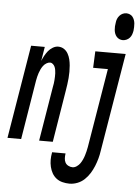

<svg xmlns="http://www.w3.org/2000/svg" viewBox="-104 -793 771 1064"><g transform="rotate(5 282.0 -261.0)"><path d="M-41 0 45 -520H121L108 -441Q114 -456 122 -470.5Q130 -485 140 -497.5Q150 -510 165 -519Q180 -528 195 -528Q213 -528 227 -519Q241 -510 249.5 -495Q258 -480 262 -463.5Q266 -447 267.5 -429.5Q269 -412 269 -394.5Q269 -377 267.5 -359.5Q266 -342 263.5 -324Q261 -306 258 -288L211 0H135L185 -303Q187 -313 188.5 -322.5Q190 -332 190.5 -341.5Q191 -351 191.5 -360.5Q192 -370 191.5 -379Q191 -388 189.5 -397.5Q188 -407 184.5 -415Q181 -423 174 -429.5Q167 -436 158 -436Q148 -436 137.5 -429.5Q127 -423 120 -413.5Q113 -404 108 -393.5Q103 -383 99.5 -372.5Q96 -362 93.5 -351.5Q91 -341 89 -330L35 0ZM548 -595Q538 -595 529 -599Q520 -603 513.5 -610.5Q507 -618 503.5 -627.5Q500 -637 499 -647Q498 -657 498.5 -667.5Q499 -678 501 -688Q502 -699 506 -709Q510 -719 517.5 -727.5Q525 -736 535 -740.5Q545 -745 555 -745Q565 -745 574.5 -741Q584 -737 590 -729.5Q596 -722 599.5 -712.5Q603 -703 604 -693Q605 -683 604.5 -672.5Q604 -662 603 -652Q601 -641 597.5 -631Q594 -621 586.5 -612.5Q579 -604 568.5 -599.5Q558 -595 548 -595ZM323 223Q303 223 283.5 218Q264 213 249.5 201.5Q235 190 226 174Q217 158 212.5 139Q208 120 208 100.5Q208 81 212 60V58H287V59Q285 72 285.5 85Q286 98 291.5 108.5Q297 119 308.5 125Q320 131 332 131Q344 131 355.5 123Q367 115 374 105Q381 95 386.5 83Q392 71 395.5 59.5Q399 48 402 36Q405 24 407 12L480 -428H398L402 -520H571L480 27Q477 49 471 70.5Q465 92 456.5 113Q448 134 435.5 154Q423 174 406 190Q389 206 367 214.5Q345 223 323 223Z"/></g></svg>

Font: Iosevka SmBd Ex Obl
Style: Regular
Weight: 600
Width: 7
Italic angle: -9°
Monospace: yes
Designer: Belleve Invis
Foundry: Belleve Invis
Version: Version 32.5.0; ttfautohint (v1.8.4)